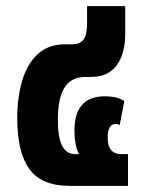

<svg xmlns="http://www.w3.org/2000/svg" viewBox="-20 -604 474 624"><path d="M206 0Q115 0 75.5 -54.5Q36 -109 36 -220Q36 -287 52 -341.5Q68 -396 102.5 -428Q137 -460 191 -460H214Q240 -460 251.5 -475.5Q263 -491 263 -528V-584H387V-496Q387 -429 359 -391.5Q331 -354 277 -354H258Q211 -354 189.5 -319Q168 -284 168 -216Q168 -157 182 -130Q196 -103 225 -103H237Q229 -117 225.5 -137Q222 -157 222 -180Q222 -291 321 -291Q360 -291 384 -276L369 -197Q366 -200 362 -200.5Q358 -201 355 -201Q330 -201 330 -156Q330 -103 375 -103H396V0Z"/></svg>

Font: Noto Sans Thai UI ExtCond ExtBd
Style: Regular
Weight: 800
Width: 2
Designer: Monotype Design Team
Foundry: Monotype Imaging Inc.
Version: Version 2.000